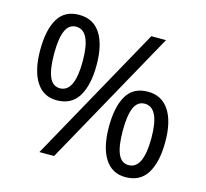

<svg xmlns="http://www.w3.org/2000/svg" viewBox="-105 -844 1042 973"><g transform="rotate(15 415.5 -357.0)"><path d="M195 -724Q269 -724 307 -665.5Q345 -607 345 -501Q345 -395 308.5 -335.5Q272 -276 195 -276Q124 -276 86.5 -335.5Q49 -395 49 -501Q49 -607 84 -665.5Q119 -724 195 -724ZM652 -714 256 0H179L575 -714ZM195 -662Q157 -662 139.5 -621.5Q122 -581 122 -501Q122 -421 139.5 -380Q157 -339 195 -339Q272 -339 272 -501Q272 -662 195 -662ZM632 -438Q705 -438 743.5 -379.5Q782 -321 782 -215Q782 -109 745.5 -49.5Q709 10 632 10Q561 10 523.5 -49.5Q486 -109 486 -215Q486 -321 521 -379.5Q556 -438 632 -438ZM632 -375Q594 -375 576.5 -335Q559 -295 559 -215Q559 -134 576.5 -93.5Q594 -53 632 -53Q709 -53 709 -215Q709 -375 632 -375Z"/></g></svg>

Font: Noto Sans PhagsPa
Style: Regular
Weight: 400
Designer: Monotype Design Team
Foundry: Monotype Imaging Inc.
Version: Version 2.004; ttfautohint (v1.8.4.7-5d5b)